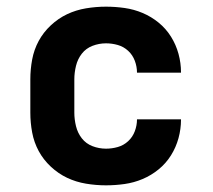

<svg xmlns="http://www.w3.org/2000/svg" viewBox="-20 -548 640 576"><path d="M298 8Q268 8 238 3Q208 -2 181.5 -14.5Q155 -27 132.5 -48Q110 -69 96 -95Q82 -121 76.5 -150.5Q71 -180 71 -210V-310Q71 -340 76.5 -369.5Q82 -399 96 -425Q110 -451 132.5 -472Q155 -493 181.5 -505.5Q208 -518 238 -523Q268 -528 298 -528Q326 -528 354 -524Q382 -520 408 -509Q434 -498 456 -480Q478 -462 493 -438Q508 -414 515.5 -386.5Q523 -359 523 -331V-330H391Q391 -348 384.5 -365.5Q378 -383 364.5 -395.5Q351 -408 333.5 -413Q316 -418 298 -418Q277 -418 257.5 -410.5Q238 -403 225.5 -387Q213 -371 208 -350.5Q203 -330 203 -310V-210Q203 -190 208 -169.5Q213 -149 225.5 -133Q238 -117 257.5 -109.5Q277 -102 298 -102Q316 -102 333.5 -107Q351 -112 364.5 -124.5Q378 -137 384.5 -154.5Q391 -172 391 -190H523V-189Q523 -161 515.5 -133.5Q508 -106 493 -82Q478 -58 456 -40Q434 -22 408 -11Q382 0 354 4Q326 8 298 8Z"/></svg>

Font: Iosevka Aile Extrabold
Style: Regular
Weight: 800
Designer: Belleve Invis
Foundry: Belleve Invis
Version: Version 27.3.5; ttfautohint (v1.8.4)